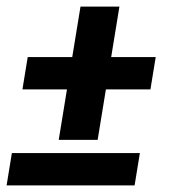

<svg xmlns="http://www.w3.org/2000/svg" viewBox="-20 -562 540 582"><path d="M158 -138 183 -291H48L64 -389H199L224 -542H342L317 -389H452L436 -291H301L276 -138ZM0 0 16 -98H404L388 0Z"/></svg>

Font: Iosevka Term Curly Hv Obl
Style: Regular
Weight: 900
Italic angle: -9°
Designer: Belleve Invis
Foundry: Belleve Invis
Version: Version 32.3.0